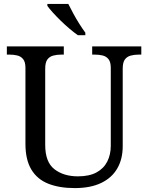

<svg xmlns="http://www.w3.org/2000/svg" viewBox="-20 -951 757 981"><path d="M362 10Q283 10 226.5 -12.5Q170 -35 140 -85Q110 -135 110 -216V-604Q110 -634 98.5 -648.5Q87 -663 68.5 -667.5Q50 -672 28 -672H15V-714H306V-672H293Q271 -672 252 -667Q233 -662 222 -647Q211 -632 211 -600V-210Q211 -123 258 -86.5Q305 -50 378 -50Q436 -50 473 -70Q510 -90 528 -125.5Q546 -161 546 -206V-604Q546 -634 534.5 -648.5Q523 -663 504.5 -667.5Q486 -672 464 -672H451V-714H702V-672H689Q667 -672 648 -667Q629 -662 618 -647Q607 -632 607 -600V-204Q607 -138 579 -90Q551 -42 496.5 -16Q442 10 362 10ZM378 -771Q358 -785 335 -804.5Q312 -824 289.5 -846Q267 -868 249 -888Q231 -908 222 -921V-931H329Q340 -909 354.5 -882Q369 -855 385.5 -829Q402 -803 416 -784V-771Z"/></svg>

Font: Noto Serif Armenian
Style: Regular
Weight: 400
Designer: Monotype Design Team
Foundry: Monotype Imaging Inc.
Version: Version 2.007